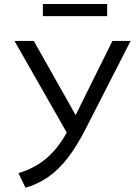

<svg xmlns="http://www.w3.org/2000/svg" viewBox="-20 -898 658 929"><path d="M103.5 10.5 69 -60.5Q140.5 -80.5 198.8 -127.2Q257 -174 303 -256.5L50 -700H143.5L346 -341L524 -700H612L396 -277.5Q353 -192.5 308.8 -135Q264.5 -77.5 214.5 -42.5Q164.5 -7.5 103.5 10.5ZM187.5 -820V-878.5H498.5V-820Z"/></svg>

Font: Geologica ExtraLight
Style: Regular
Weight: 200
Designer: Sindre Bremnes, Frode Helland
Foundry: Monokrom Skriftforlag AS
Version: Version 1.010; ttfautohint (v1.8.4.7-5d5b);gftools[0.9.28]